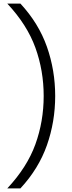

<svg xmlns="http://www.w3.org/2000/svg" viewBox="-20 -828 402 1068"><path d="M20.5 220Q130.5 102.5 176.8 -25.2Q223 -153 223 -294Q223 -435 176.8 -562.8Q130.5 -690.5 20.5 -808H93.5Q195 -698.5 241 -567.8Q287 -437 287 -294Q287 -151 241 -20.2Q195 110.5 93.5 220Z"/></svg>

Font: Encode Sans Exp Lt
Style: Regular
Weight: 300
Width: 7
Designer: Multiple Designers
Foundry: Impallari Type
Version: Version 3.002; ttfautohint (v1.8.3) -l 8 -r 50 -G 200 -x 14 